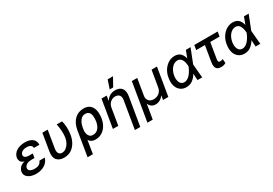

<svg xmlns="http://www.w3.org/2000/svg" viewBox="44 -1923 4647 3273"><g transform="rotate(-30 2368.0 -286.0)"><path d="M27 -148.1Q33.4 -185.7 63.6 -221.2Q93.8 -257.5 160.2 -273.8Q103.3 -290.5 88.1 -324.6Q72.1 -360.1 77.8 -393.1Q84.5 -431.1 105.6 -460.6Q126.8 -490.1 159.3 -510.7Q191.8 -531.2 234 -541.9Q276.3 -552.6 325.3 -552.6Q419.4 -552.6 473 -510.7Q526.6 -468.8 521.7 -393.1H414.1Q413.4 -427.6 386.2 -446.6Q359 -465.6 307.9 -465.6Q281.6 -465.6 259.9 -460Q238.3 -454.5 221.9 -444.4Q205.6 -434.3 195.5 -420.3Q185.4 -406.2 182.2 -389.2Q177.6 -358.3 201.9 -339.7Q226.2 -321 280.5 -321H349.8L336.6 -239H267.4Q247.2 -239 225.5 -234.4Q203.8 -229.8 185.2 -219.8Q166.5 -209.9 153.1 -193.9Q139.6 -177.9 135.7 -155.5Q133.2 -138.5 139.6 -124.3Q146 -110.1 160.3 -99.8Q174.7 -89.5 196.9 -83.8Q219.1 -78.1 247.9 -78.1Q304.7 -78.1 337.7 -98Q370.7 -117.9 387.1 -158.4H491.5Q481.5 -119.3 457.7 -88.1Q433.9 -56.8 399.9 -35Q365.8 -13.1 323.2 -1.6Q280.5 9.9 232.6 9.9Q166.5 9.9 117.9 -9.9Q93.4 -20.2 74.6 -34.1Q55.8 -47.9 43.9 -65.3Q32 -82.7 27.5 -103.5Q23.1 -124.3 27 -148.1Z M612.2 -208.8 668.3 -545.5H773.1L717 -207.4Q711.3 -171.9 715.2 -147.7Q719.1 -123.6 729.9 -108.7Q740.8 -93.8 756.7 -87.2Q772.7 -80.6 790.8 -80.6Q832.7 -80.6 869.3 -107.6Q887.4 -121.1 903.1 -139.2Q918.7 -157.3 930.9 -179Q943.2 -200.6 951.7 -225.3Q960.2 -250 964.5 -277Q969.1 -308.2 970.3 -342Q971.6 -375.7 968.8 -412.3Q965.9 -448.9 961.3 -481.5Q956.7 -514.2 949.9 -545.5H1055Q1062.5 -523.4 1067.6 -492.4Q1072.8 -461.3 1074.8 -425.6Q1076.7 -389.9 1075.1 -351.6Q1073.5 -313.2 1067.5 -277Q1061.8 -240.8 1050.2 -205.4Q1038.7 -170.1 1021.1 -138.1Q1003.6 -106.2 979.4 -78.5Q955.3 -50.8 924.4 -29.8Q865.4 9.9 780.5 9.9Q689.6 9.9 641.7 -43Q593.8 -95.9 612.2 -208.8Z M1126.4 203.1 1206.3 -282.7Q1217.7 -349.8 1242.7 -400.4Q1267.8 -451 1303.4 -484.9Q1339.1 -518.8 1383.7 -535.7Q1428.3 -552.6 1478.3 -552.6Q1556.5 -552.6 1601.6 -514.9Q1624.3 -496.1 1639.4 -469.8Q1654.5 -443.5 1662.3 -411Q1670.1 -378.6 1670.8 -340.2Q1671.5 -301.8 1665.5 -258.5L1664.1 -248.6Q1654.5 -191.8 1631.2 -144.2Q1608 -96.6 1573.9 -62.3Q1539.8 -28.1 1495.9 -9.1Q1452.1 9.9 1401.3 9.9Q1353.7 9.9 1322.6 -7.1Q1291.5 -24.1 1272.4 -55L1231.2 203.1ZM1304 -162.3Q1307.5 -144.9 1315.3 -130.5Q1323.2 -116.1 1334.5 -104Q1357.2 -80.3 1403.4 -80.3Q1438.6 -80.3 1464.8 -95Q1491.1 -109.7 1509.9 -133.5Q1528.8 -157.3 1540.3 -187.5Q1551.8 -217.7 1557.2 -248.6L1558.6 -258.5Q1566.8 -315 1560.7 -360.4Q1557.9 -383.2 1550.4 -401.3Q1543 -419.4 1530.9 -432.2Q1518.8 -445 1501.6 -451.9Q1484.4 -458.8 1461.6 -458.8Q1416.5 -458.8 1384.9 -432.5Q1369 -419.4 1356.4 -402.2Q1343.8 -384.9 1334.3 -365.1Q1324.9 -345.2 1318.4 -323.3Q1311.8 -301.5 1308.2 -279.1L1300.4 -230.1Q1298.7 -213.1 1299.5 -196.4Q1300.4 -179.7 1304 -162.3Z M1832.4 -545.5H1934.3L1919.4 -456.7H1926.1Q1938.9 -478.7 1956.7 -496.3Q1974.4 -513.8 1996.8 -526.5Q2019.2 -539.1 2045.8 -545.8Q2072.4 -552.6 2103.3 -552.6Q2187.1 -552.6 2229.4 -500.7Q2271.3 -448.5 2255 -346.9L2162.6 204.5H2056.5L2146.3 -334.2Q2151.3 -364 2147.2 -387.4Q2143.1 -410.9 2130.9 -427Q2118.6 -443.2 2098.5 -451.9Q2078.5 -460.6 2051.5 -460.6Q1996.8 -460.6 1954.9 -425.1Q1912.6 -389.2 1900.9 -323.9L1847.7 0H1741.5ZM2087 -777H2192.5L2099.4 -610.1H2030.9Z M2429.3 -545.5H2535.5L2482.2 -226.2Q2472.3 -167.3 2505 -127.8Q2537.6 -89.5 2600.9 -89.5Q2632.1 -89.5 2659.6 -99.3Q2687.1 -109 2708.6 -126.8Q2730.1 -144.5 2744.5 -169.9Q2758.9 -195.3 2763.8 -226.2L2817.5 -545.5H2923.7L2832.7 0H2728.3L2742.2 -79.9H2737.9Q2724.1 -59.7 2706.9 -44.2Q2689.6 -28.8 2669.7 -18.1Q2649.9 -7.5 2628.4 -2Q2606.9 3.6 2584.5 3.6Q2563.2 3.6 2543.7 -2Q2524.1 -7.5 2508 -18.1Q2491.8 -28.8 2479.8 -44.2Q2467.7 -59.7 2460.9 -79.9H2456.7L2409.1 202.4H2304.7Z M2998.6 -279.1Q3011.4 -360.8 3051.1 -421.5Q3071 -452.1 3095.5 -476.4Q3120 -500.7 3148.1 -517.6Q3176.1 -534.4 3207.2 -543.5Q3238.3 -552.6 3271.3 -552.6Q3345.9 -552.6 3385.7 -511.7Q3425.8 -470.9 3440 -407.3H3440.3L3492.9 -545.5H3585.2L3477.3 -271.3L3475.9 -266.7L3499.3 0H3407L3400.2 -129.6Q3381 -97.3 3358.8 -72.4Q3336.6 -47.6 3310 -27.3Q3282 -6 3250.7 2.7Q3219.5 11.4 3185 11.4Q3149.5 11.4 3120.9 2Q3092.3 -7.5 3068.5 -26.6Q3020.2 -65 3002.3 -129.1Q2984.4 -193.2 2998.6 -279.1ZM3113.3 -132.8Q3138.8 -79.9 3195.7 -79.9Q3214.1 -79.9 3231.2 -85.2Q3248.2 -90.6 3263.8 -100.1Q3279.5 -109.7 3293.5 -122.7Q3307.5 -135.7 3319.6 -150.9Q3332 -166.5 3342.7 -182.9Q3353.3 -199.2 3362 -215.2Q3370.7 -231.2 3377.8 -246.4Q3384.9 -261.7 3389.9 -274.9L3392 -280.5V-280.9Q3391.7 -293 3390.3 -307.4Q3388.8 -321.7 3386.2 -336.8Q3383.5 -351.9 3379.3 -367.2Q3375 -382.5 3369 -396.3Q3362.9 -410.9 3354.4 -422.9Q3345.9 -435 3334.3 -443.7Q3322.8 -452.4 3308.2 -457.4Q3293.7 -462.4 3275.6 -462.4Q3244.3 -462.4 3215.7 -447.6Q3187.1 -432.9 3164.1 -406.8Q3141 -380.7 3124.5 -344.5Q3108 -308.2 3100.5 -265.6Q3087.7 -185.7 3113.3 -132.8Z M3658.4 -545.5H4118.6L4103.7 -453.8H3920.1L3869 -143.1Q3865.4 -122.5 3867.9 -110.4Q3870.4 -98.4 3876.6 -92.3Q3882.8 -86.3 3891.7 -84.7Q3900.6 -83.1 3909.8 -83.1Q3924 -83.1 3936.1 -87.4Q3948.2 -91.6 3958.1 -95.9L3964.5 -14.2Q3951.7 -6.7 3939.6 -2Q3927.6 2.8 3915.8 5.5Q3904.1 8.2 3892.4 9.1Q3880.7 9.9 3867.9 9.9Q3836.3 9.9 3813.7 0.9Q3791.2 -8.2 3778.1 -27.2Q3764.9 -46.2 3761.4 -75.8Q3757.8 -105.5 3764.2 -146.3L3815.3 -453.8H3643.5Z M4142.4 -279.1Q4155.2 -360.8 4195 -421.5Q4214.8 -452.1 4239.3 -476.4Q4263.8 -500.7 4291.9 -517.6Q4320 -534.4 4351 -543.5Q4382.1 -552.6 4415.1 -552.6Q4489.7 -552.6 4529.5 -511.7Q4569.6 -470.9 4583.8 -407.3H4584.2L4636.7 -545.5H4729L4621.1 -271.3L4619.7 -266.7L4643.1 0H4550.8L4544 -129.6Q4524.9 -97.3 4502.7 -72.4Q4480.5 -47.6 4453.8 -27.3Q4425.8 -6 4394.5 2.7Q4363.3 11.4 4328.8 11.4Q4293.3 11.4 4264.7 2Q4236.2 -7.5 4212.4 -26.6Q4164.1 -65 4146.1 -129.1Q4128.2 -193.2 4142.4 -279.1ZM4257.1 -132.8Q4282.7 -79.9 4339.5 -79.9Q4358 -79.9 4375 -85.2Q4392 -90.6 4407.7 -100.1Q4423.3 -109.7 4437.3 -122.7Q4451.3 -135.7 4463.4 -150.9Q4475.9 -166.5 4486.5 -182.9Q4497.2 -199.2 4505.9 -215.2Q4514.6 -231.2 4521.7 -246.4Q4528.8 -261.7 4533.7 -274.9L4535.9 -280.5V-280.9Q4535.5 -293 4534.1 -307.4Q4532.7 -321.7 4530 -336.8Q4527.3 -351.9 4523.1 -367.2Q4518.8 -382.5 4512.8 -396.3Q4506.7 -410.9 4498.2 -422.9Q4489.7 -435 4478.2 -443.7Q4466.6 -452.4 4452.1 -457.4Q4437.5 -462.4 4419.4 -462.4Q4388.1 -462.4 4359.6 -447.6Q4331 -432.9 4307.9 -406.8Q4284.8 -380.7 4268.3 -344.5Q4251.8 -308.2 4244.3 -265.6Q4231.5 -185.7 4257.1 -132.8Z"/></g></svg>

Font: Inter P Medium
Style: Italic
Weight: 500
Italic angle: 9.39999°
Designer: Rasmus Andersson
Foundry: rsms
Version: Version 3.018;git-588b23468